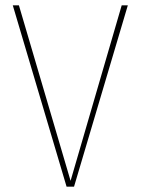

<svg xmlns="http://www.w3.org/2000/svg" viewBox="-20 -701 528 721"><path d="M460 -681 258 0H230L28 -681H51L245 -22L437 -681Z"/></svg>

Font: Fira Sans Condensed Thin
Style: Regular
Weight: 250
Width: 3
Designer: Carrois Corporate & Edenspiekermann AG
Foundry: Carrois Corporate GbR & Edenspiekermann AG
Version: Version 4.203